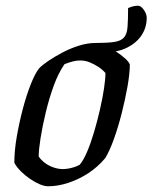

<svg xmlns="http://www.w3.org/2000/svg" viewBox="-20 -650 532 670"><path d="M148 0Q135 0 118.5 -7Q102 -14 84.5 -26Q67 -38 52.5 -52.5Q38 -67 30 -82Q30 -124 38.5 -173Q47 -222 59.5 -269.5Q72 -317 87 -355Q102 -393 116 -411Q126 -422 148 -437Q170 -452 197.5 -466.5Q225 -481 255 -490.5Q285 -500 312 -500Q326 -500 345 -492Q364 -484 383 -471.5Q402 -459 416 -446.5Q430 -434 433 -425Q433 -394 425 -348.5Q417 -303 404.5 -254Q392 -205 377 -163.5Q362 -122 347 -98Q321 -67 288 -45.5Q255 -24 218.5 -12Q182 0 148 0ZM199 -60Q207 -60 217 -61.5Q227 -63 238 -66.5Q249 -70 258 -75Q271 -90 284 -120.5Q297 -151 308.5 -190Q320 -229 329 -268.5Q338 -308 343 -341.5Q348 -375 348 -395Q338 -407 323.5 -416.5Q309 -426 293 -432.5Q277 -439 260 -439Q247 -439 233.5 -435.5Q220 -432 205 -426Q183 -394 167 -349.5Q151 -305 139.5 -257Q128 -209 121.5 -168Q115 -127 115 -104Q123 -92 136 -82Q149 -72 166 -66Q183 -60 199 -60ZM352 -468Q342 -468 331.5 -470.5Q321 -473 311 -477L312 -500Q354 -500 378 -503.5Q402 -507 412.5 -519Q423 -531 425 -555.5Q427 -580 427 -622Q439 -627 447 -628.5Q455 -630 462 -630Q472 -630 482 -615.5Q492 -601 492 -588Q492 -554 474 -527Q456 -500 424 -484Q392 -468 352 -468Z"/></svg>

Font: Texturina Medium 12pt
Style: Italic
Weight: 400
Italic angle: -11°
Version: Version 1.002